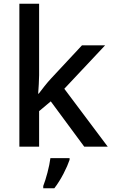

<svg xmlns="http://www.w3.org/2000/svg" viewBox="-20 -846 599 1021"><path d="M188 -446V-826H83V-66H188V-255L250 -307L428 -66H553L322 -374L539 -605H416L251 -428C231 -407 201 -368 186 -348H183C185 -378 188 -419 188 -446ZM350 4V-5H248C243 38 224 108 210 143V155H269C305 109 337 43 350 4Z"/></svg>

Font: Noto Sans Malayalam UI Medium
Style: Regular
Weight: 500
Designer: Jelle Bosma - Monotype Design Team
Foundry: Monotype Imaging Inc.
Version: Version 2.104